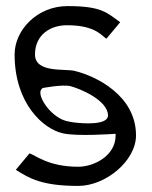

<svg xmlns="http://www.w3.org/2000/svg" viewBox="-20 -610 499 631"><path d="M28 -431C28 -269 123 -186 186 -172C231 -161 355 -170 355 -170H360V-165C360 -98 289 -62 237 -62C138 -62 95 -101 77 -106L32 -52C77 -23 120 1 237 1C328 1 427 -82 427 -165C427 -296 296 -360 225 -377C194 -385 95 -369 95 -431C95 -495 145 -528 202 -527C298 -527 317 -488 330 -483L375 -537C332 -567 317 -590 202 -590C102 -590 28 -511 28 -431ZM113 -310C114 -314 117 -319 121 -321H122C122 -321 185 -333 211 -327C242 -319 335 -281 335 -230V-229C332 -199 257 -203 220 -208C212 -209 205 -211 199 -212C151 -224 108 -284 113 -310Z"/></svg>

Font: Charger Sport
Style: LitNrw
Weight: 300
Designer: Jasper
Foundry: Cannot Into Space Fonts
Version: Version 1.1